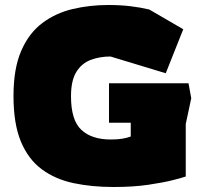

<svg xmlns="http://www.w3.org/2000/svg" viewBox="-20 -738 813 768"><path d="M434 10Q347 10 274 -5.5Q201 -21 147 -61Q93 -101 63.5 -172Q34 -243 34 -354Q34 -464 65 -535Q96 -606 149.5 -646Q203 -686 271 -702Q339 -718 413 -718Q462 -718 503 -713Q544 -708 577 -700L713 -621L643 -445L422 -512Q379 -512 343 -498.5Q307 -485 285.5 -450.5Q264 -416 264 -353Q264 -257 305.5 -218.5Q347 -180 423 -180Q452 -180 471 -183.5Q490 -187 503 -192V-247H416V-405H734L745 -345L723 -242V-32Q712 -28 673.5 -18Q635 -8 574 1Q513 10 434 10Z"/></svg>

Font: Rowdies
Style: Bold
Weight: 700
Designer: Jaikishan Patel
Version: Version 1.000; ttfautohint (v1.8.3)